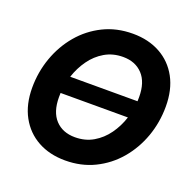

<svg xmlns="http://www.w3.org/2000/svg" viewBox="-132 -870 1011 1013"><g transform="rotate(20 374.0 -363.5)"><path d="M336.9 11.7Q249.5 11.7 183.3 -24.7Q117.2 -61 80.1 -128.9Q43 -196.8 43 -290Q43 -378.4 71.8 -459.2Q100.6 -540 153.8 -603Q207 -666 281 -702.6Q355 -739.3 446.3 -739.3Q533.7 -739.3 599.9 -702.9Q666 -666.5 702.9 -598.9Q739.7 -531.2 739.7 -437Q739.7 -347.7 710.7 -266.8Q681.6 -186 628.2 -123.3Q574.7 -60.5 500.7 -24.4Q426.8 11.7 336.9 11.7ZM211.9 -412.6H589.8Q590.3 -424.3 590.3 -436Q590.3 -519 549.3 -562.7Q508.3 -606.4 439.5 -606.4Q382.3 -606.4 337.2 -580.1Q292 -553.7 260.5 -509.5Q229 -465.3 211.9 -412.6ZM343.8 -121.1Q401.4 -121.1 446.3 -147.5Q491.2 -173.8 522.7 -217.8Q554.2 -261.7 571.3 -314.9H193.4Q192.9 -302.7 192.9 -291Q192.9 -208.5 233.6 -164.8Q274.4 -121.1 343.8 -121.1Z"/></g></svg>

Font: Inter Display
Style: Bold Italic
Weight: 700
Italic angle: -9.39999°
Designer: Rasmus Andersson
Foundry: rsms
Version: Version 4.000;git-a52131595